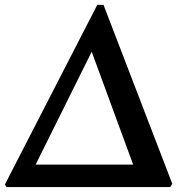

<svg xmlns="http://www.w3.org/2000/svg" viewBox="-41 -756 748 776"><path d="M-21 -10.7 352.1 -736.3H377.4L655.3 -13.2L647 0H-15.1ZM497.1 -90.8 329.6 -546.9 103 -90.8Z"/></svg>

Font: Brush Lettering One
Style: Bold Italic
Weight: 400
Italic angle: -7°
Designer: Eben Sorkin
Foundry: Eben Sorkin
Version: Version 1.001